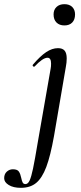

<svg xmlns="http://www.w3.org/2000/svg" viewBox="-122 -626 388 921"><path d="M-102 229Q-102 209 -89.5 197.5Q-77 186 -60 186Q-39 186 -31.5 197Q-24 208 -20 228Q-17 243 -13 250Q-9 257 0 257Q12 257 20 240Q28 223 36.5 182.5Q45 142 60 52L121 -297Q123 -306 123 -321Q123 -349 106 -349Q83 -349 44 -307Q43 -306 41 -306Q38 -306 35.5 -309.5Q33 -313 36 -316Q71 -357 99.5 -376Q128 -395 156 -395Q178 -395 188 -383Q198 -371 198 -346Q198 -326 194 -306L137 27Q120 122 100 175Q80 228 51.5 251.5Q23 275 -22 275Q-58 275 -80 261.5Q-102 248 -102 229ZM135 -557Q135 -579 149 -592.5Q163 -606 187 -606Q211 -606 224.5 -592.5Q238 -579 238 -557Q238 -532 224.5 -518Q211 -504 187 -504Q163 -504 149 -518Q135 -532 135 -557Z"/></svg>

Font: Cormorant Infant SemiBold
Style: Italic
Weight: 600
Italic angle: -10°
Designer: Christian Thalmann (Catharsis Fonts)
Foundry: Catharsis Fonts
Version: Version 4.000